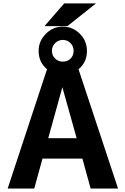

<svg xmlns="http://www.w3.org/2000/svg" viewBox="-20 -1092 724 1114"><path d="M389.6 -752Q407.2 -770.5 407.2 -796.9Q407.2 -823.2 389.2 -841.8Q371.1 -860.4 344.7 -860.4Q318.4 -860.4 299.8 -841.8Q281.2 -823.2 281.2 -796.9Q281.2 -770.5 299.8 -752.4Q318.4 -734.4 344.7 -734.4Q371.1 -734.4 389.6 -752ZM458 -171.9H226.6L178.7 2H24.4L252.9 -690.4Q204.1 -730.5 204.1 -796.9Q204.1 -853.5 245.6 -895.5Q287.1 -937.5 344.7 -937.5Q402.3 -937.5 443.4 -896Q484.4 -854.5 484.4 -796.9Q484.4 -729.5 435.5 -690.4L665 2H505.9ZM352.5 -1072.3H537.1L371.1 -940.4H238.3ZM341.8 -585.9 259.8 -290H424.8Z"/></svg>

Font: Gen Shin Gothic Bold
Style: Bold
Weight: 700
Designer: [Source Han Sans]
Ryoko NISHIZUKA  (kana & ideographs); Paul D. Hunt (Latin, Greek & Cyrillic); Wenlong ZHANG  (bopomofo
Version: Version 1.002.20150607